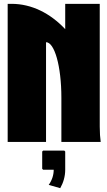

<svg xmlns="http://www.w3.org/2000/svg" viewBox="-20 -740 560 1001"><path d="M234 224 294 241C310 213 320 180 320 145V50L315 45H205L200 50V140L205 145H260C260 173 251 200 234 224ZM20 -720V0H220V-520C264 -520 300 -396 300 -230V0H505C502 -20 500 -49 500 -80V-720H320V-588C242 -671 145 -720 40 -720Z"/></svg>

Font: MikodacsPCS
Style: Regular
Weight: 900
Designer: gluk (gluksza@wp.pl)
Foundry: gluk (gluksza@wp.pl)
Version: Version 0.27